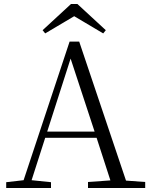

<svg xmlns="http://www.w3.org/2000/svg" viewBox="-20 -940 752 960"><path d="M367 -920H335L193 -789L206 -773L351 -859L496 -773L509 -789ZM333 -647 453 -282H216ZM420 0H706V-30L610 -37L376 -732H328L98 -39L11 -29V0H235V-29L138 -39L206 -251H463L532 -38L420 -30Z"/></svg>

Font: Noto Serif CJK SC Light
Style: Regular
Weight: 300
Designer: Ryoko NISHIZUKA 西塚涼子 (kana & ideographs); Frank Grießhammer (Latin, Greek & Cyrillic); Wenlong ZHANG 张文龙 (bopomofo); San
Foundry: Adobe
Version: Version 2.001;hotconv 1.1.0;makeotfexe 2.6.0